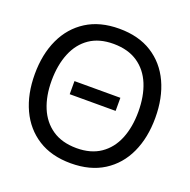

<svg xmlns="http://www.w3.org/2000/svg" viewBox="-132 -863 996 1006"><g transform="rotate(20 366.0 -360.0)"><path d="M366 15Q258.5 15 183.5 -32.5Q108.5 -80 69.2 -164.5Q30 -249 30 -360Q30 -471 69.2 -555.5Q108.5 -640 183.5 -687.5Q258.5 -735 366 -735Q474 -735 549 -687.5Q624 -640 663 -555.5Q702 -471 702 -360Q702 -249 663 -164.5Q624 -80 549 -32.5Q474 15 366 15ZM366 -70Q367 -70 368 -70Q447 -70 500.5 -106.5Q554 -143 580.8 -208.5Q607.5 -274 607.5 -360Q607.5 -446.5 580.8 -511.5Q554 -576.5 500.2 -613Q446.5 -649.5 366 -650Q365 -650 364 -650Q285 -650 232 -613.8Q179 -577.5 152 -512Q125 -446.5 124.5 -360Q124.5 -358.5 124.5 -357Q124.5 -273 151.2 -208.5Q178 -144 231.8 -107.2Q285.5 -70.5 366 -70ZM238 -323.5V-396.5H494V-323.5Z"/></g></svg>

Font: Cns Manrope Med
Style: Regular
Weight: 500
Designer: Mikhail Sharanda
Foundry: Mikhail Sharanda
Version: Version 4.504